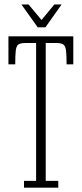

<svg xmlns="http://www.w3.org/2000/svg" viewBox="-20 -868 378 888"><path d="M91 0V-31.5H147V-669H96.5Q74 -669 64.5 -661.8Q55 -654.5 52.8 -633.2Q50.5 -612 50.5 -570.5H19V-700H319V-570.5H288Q288 -612 285.5 -633.2Q283 -654.5 273.5 -661.8Q264 -669 241.5 -669H191.5V-31.5H249.5V0ZM154.5 -741.5 79 -847.5H112L172 -775.5L231.5 -847.5H265L190 -741.5Z"/></svg>

Font: Imbue Thin 10pt ExtraLight
Style: Regular
Weight: 250
Version: Version 1.102